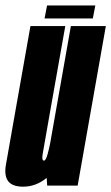

<svg xmlns="http://www.w3.org/2000/svg" viewBox="-49 -698 418 722"><path d="M128.5 0 126.5 -29Q86 4 38 4Q0 4 -16.5 -14.5Q-34 -35 -27 -77Q-12.5 -158 4.5 -255.5L65.5 -600H196.5L135.5 -256Q117 -150 112 -122Q107.5 -97.5 114 -94.5Q114.5 -94 116 -94Q123.5 -94 130 -118.5Q134.5 -134 139.5 -158.5L217.5 -600H349L243 0ZM118.5 -628.5 128 -677.5H309.5L300 -628.5Z"/></svg>

Font: Anybody UltraCondensed Regular
Style: Bold Italic
Weight: 700
Width: 1
Italic angle: -10°
Designer: Tyler Finck
Foundry: Etcetera Type Company
Version: Version 1.010; ttfautohint (v1.8.3) -l 8 -r 50 -G 200 -x 14 